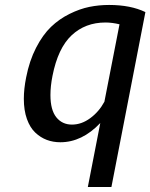

<svg xmlns="http://www.w3.org/2000/svg" viewBox="-20 -562 607 775"><path d="M85.4 -249Q98.6 -316.9 125.7 -369.4Q152.8 -421.9 186 -453.6Q219.2 -485.4 260.7 -505.9Q302.2 -526.4 340.8 -534.2Q379.4 -542 420.4 -542Q507.3 -542 566.9 -513.2L429.7 192.9H334.5L384.8 -65.4Q311 12.2 223.6 12.2Q194.3 12.2 168.9 2.7Q143.6 -6.8 122.3 -26.9Q101.1 -46.9 88.6 -81.8Q76.2 -116.7 76.2 -163.1Q76.2 -202.6 85.4 -249ZM405.8 -471.2Q324.2 -471.2 269 -419.4Q213.9 -367.7 191.9 -255.9Q183.6 -214.4 183.6 -178.2Q183.6 -118.2 207.3 -88.6Q231 -59.1 270.5 -59.1Q309.1 -59.1 344.2 -85Q379.4 -110.8 401.4 -151.4L462.4 -463.9Q432.1 -471.2 405.8 -471.2Z"/></svg>

Font: Aurulent Sans
Style: Italic
Weight: 400
Italic angle: -11°
Version: Version 2007.05.04